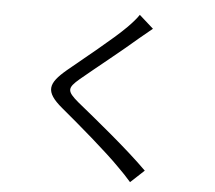

<svg xmlns="http://www.w3.org/2000/svg" viewBox="-58 -868 1115 996"><g transform="rotate(5 500.0 -369.5)"><path d="M704 -738 630 -804C618 -785 593 -757 573 -737C505 -668 353 -548 278 -485C188 -409 176 -366 271 -287C364 -210 516 -80 586 -8C611 16 634 41 655 65L726 -1C620 -107 443 -250 352 -324C288 -378 289 -394 349 -445C423 -507 567 -621 635 -681C652 -695 683 -721 704 -738Z"/></g></svg>

Font: Noto Sans Mono CJK SC
Style: Regular
Weight: 400
Designer: Ryoko NISHIZUKA 西塚涼子 (kana, bopomofo & ideographs); Paul D. Hunt (Latin, Greek & Cyrillic); Sandoll Communications 산돌커뮤니
Foundry: Adobe
Version: Version 2.004;hotconv 1.0.118;makeotfexe 2.5.65603